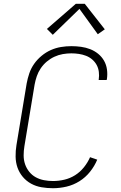

<svg xmlns="http://www.w3.org/2000/svg" viewBox="-20 -987 640 1015"><path d="M260 8Q230 8 200 3Q170 -2 144.5 -16Q119 -30 100.5 -52Q82 -74 72.5 -101Q63 -128 62.5 -159Q62 -190 67 -220L121 -546Q126 -573 135 -599.5Q144 -626 160.5 -649.5Q177 -673 200 -692Q223 -711 249 -722.5Q275 -734 302.5 -738.5Q330 -743 357 -743Q383 -743 408.5 -739.5Q434 -736 457 -727Q480 -718 499 -702.5Q518 -687 530 -666Q542 -645 545.5 -619.5Q549 -594 545 -568Q544 -567 544 -566Q544 -565 544 -564H501Q502 -565 502 -565.5Q502 -566 502 -567Q505 -587 502.5 -607Q500 -627 491 -643.5Q482 -660 467.5 -672.5Q453 -685 435 -692Q417 -699 397 -702Q377 -705 357 -705Q335 -705 312 -701Q289 -697 267.5 -687Q246 -677 227.5 -661.5Q209 -646 195.5 -626Q182 -606 174.5 -584Q167 -562 163 -540L109 -214Q105 -190 105 -165.5Q105 -141 112.5 -119Q120 -97 134.5 -79Q149 -61 169 -50Q189 -39 212.5 -34.5Q236 -30 260 -30Q290 -30 320 -37Q350 -44 376.5 -60.5Q403 -77 423.5 -102.5Q444 -128 456 -156L494 -143Q480 -109 456 -79Q432 -49 400 -29Q368 -9 332 -0.5Q296 8 260 8ZM259 -803 228 -834 381 -967H428L534 -832L497 -806L400 -940Z"/></svg>

Font: Iosevka SS04 XLt Ex
Style: Italic
Weight: 200
Width: 7
Italic angle: -9°
Monospace: yes
Designer: Belleve Invis
Foundry: Belleve Invis
Version: Version 19.0.0; ttfautohint (v1.8.4)